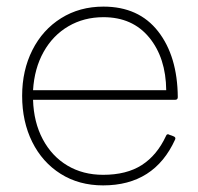

<svg xmlns="http://www.w3.org/2000/svg" viewBox="-20 -537 599 581"><path d="M510 -115Q447 24 292 24Q219 24 163.5 -11Q108 -46 77.5 -107.5Q47 -169 47 -247Q47 -324 78 -385.5Q109 -447 165 -482Q221 -517 293 -517Q400 -517 458.5 -442Q517 -367 518 -243Q518 -235 510 -235H80Q82 -167 109.5 -115.5Q137 -64 184 -36Q231 -8 292 -8Q363 -8 409 -37.5Q455 -67 482 -125Q485 -134 493 -129L504 -125Q513 -122 510 -115ZM293 -485Q234 -485 187 -457.5Q140 -430 112 -380Q84 -330 80 -264H483Q482 -362 431.5 -423.5Q381 -485 293 -485Z"/></svg>

Font: LINE Seed JP_TTF Thin
Style: Regular
Weight: 250
Designer: LY Corporation & Fontrix & Fontworks
Version: Version 1.008